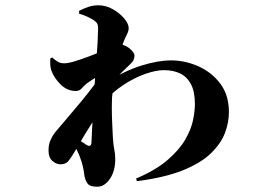

<svg xmlns="http://www.w3.org/2000/svg" viewBox="-20 -641 1040 728"><path d="M496 36Q571 4 615.5 -34.5Q660 -73 682.5 -112Q705 -151 712 -186Q719 -221 719 -246Q719 -293 704.5 -321Q690 -349 664 -362Q638 -375 601 -375Q571 -375 530 -360.5Q489 -346 448 -319Q407 -292 376 -256L372 -323Q451 -372 515 -392Q579 -412 628 -412Q682 -412 732.5 -389.5Q783 -367 815.5 -323.5Q848 -280 848 -216Q848 -177 833 -137Q818 -97 780 -60Q742 -23 674 4.5Q606 32 499 46ZM209 -18Q193 -18 178.5 -31Q164 -44 164 -71Q164 -92 171 -108.5Q178 -125 188 -138Q225 -182 270.5 -235.5Q316 -289 355 -343L362 -227Q343 -197 328 -173.5Q313 -150 298 -125Q283 -100 262 -64Q249 -42 239 -30Q229 -18 209 -18ZM349 67Q321 67 312 55Q303 43 300 24Q298 6 293.5 -12.5Q289 -31 281 -51Q276 -63 271.5 -72.5Q267 -82 260.5 -91.5Q254 -101 244 -112L249 -127Q253 -125 264.5 -118Q276 -111 288 -104.5Q300 -98 304 -94Q327 -78 327 -104Q328 -123 329.5 -158Q331 -193 333.5 -234Q336 -275 338 -311Q341 -349 344.5 -395Q348 -441 350 -480Q352 -519 352 -534Q352 -546 348 -552.5Q344 -559 333 -566Q325 -571 311.5 -577.5Q298 -584 280 -589V-600Q300 -610 317 -615.5Q334 -621 353 -621Q381 -621 407 -606.5Q433 -592 450.5 -571.5Q468 -551 468 -534Q468 -524 461 -510Q454 -496 448 -481Q441 -464 434 -434.5Q427 -405 420.5 -373Q414 -341 410 -313.5Q406 -286 405 -274Q404 -255 404 -228Q404 -201 405.5 -172.5Q407 -144 408 -119Q410 -89 413.5 -73Q417 -57 417 -38Q417 8 396.5 37.5Q376 67 349 67ZM267 -296Q234 -296 208.5 -322Q183 -348 174 -376Q171 -386 170.5 -397Q170 -408 171 -420L178 -423Q189 -413 199 -407Q209 -401 224 -401Q238 -401 263 -408.5Q288 -416 317 -427Q346 -438 372 -449.5Q398 -461 414 -469Q425 -474 435.5 -473Q446 -472 456 -467Q470 -460 480 -449Q490 -438 490 -431Q490 -422 486.5 -414Q483 -406 473 -397Q459 -384 440.5 -365.5Q422 -347 404.5 -328Q387 -309 376 -293L378 -341Q381 -347 384 -357Q387 -367 388 -371Q377 -366 360.5 -357Q344 -348 329.5 -338.5Q315 -329 308 -324Q298 -315 289.5 -305.5Q281 -296 267 -296Z"/></svg>

Font: Noto Serif JP Black
Style: Regular
Weight: 900
Designer: Ryoko NISHIZUKA 西塚涼子 (kana & ideographs); Frank Grießhammer (Latin, Greek & Cyrillic); Wenlong ZHANG 张文龙 (bopomofo); San
Foundry: Adobe
Version: Version 2.003-H1;hotconv 1.1.1;makeotfexe 2.6.0